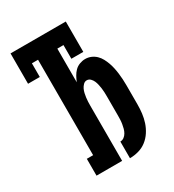

<svg xmlns="http://www.w3.org/2000/svg" viewBox="-180 -838 859 948"><g transform="rotate(-30 250.0 -363.5)"><path d="M280 8V-87Q292 -87 301.5 -94Q311 -101 317 -111.5Q323 -122 326 -133.5Q329 -145 331 -157Q333 -169 333.5 -181Q334 -193 334 -204V-314Q334 -326 333.5 -337.5Q333 -349 331.5 -360Q330 -371 327.5 -382.5Q325 -394 320.5 -404.5Q316 -415 307.5 -423.5Q299 -432 287 -432Q276 -432 267.5 -423.5Q259 -415 254 -404.5Q249 -394 246.5 -382.5Q244 -371 242.5 -360Q241 -349 240.5 -337.5Q240 -326 240 -314V0H94V-96H130V-640H95V-562H28V-735H343V-562H275V-640H240V-448Q246 -463 254 -477.5Q262 -492 273.5 -503.5Q285 -515 301 -521Q317 -527 333 -527Q350 -527 365.5 -520.5Q381 -514 393 -502.5Q405 -491 413 -476Q421 -461 426.5 -445.5Q432 -430 435.5 -413.5Q439 -397 441 -380.5Q443 -364 444 -347.5Q445 -331 445 -314V-204Q445 -179 442 -153.5Q439 -128 431 -104Q423 -80 409 -58.5Q395 -37 375 -21.5Q355 -6 330 1Q305 8 280 8Z"/></g></svg>

Font: Iosevka Gothic
Style: Bold
Weight: 700
Monospace: yes
Designer: Belleve Invis
Foundry: Belleve Invis
Version: Version 15.5.1; ttfautohint (v1.8.4)